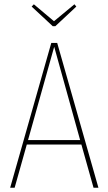

<svg xmlns="http://www.w3.org/2000/svg" viewBox="-20 -883 510 903"><path d="M240.2 -759.8H228L128.9 -852.1L139.2 -862.8L233.9 -783.2L330.1 -862.8L338.9 -852.1ZM419.9 0 362.8 -203.1H106L48.8 0H27.8L221.2 -681.2H249L442.9 0ZM111.8 -224.1H356.9L234.9 -663.1Z"/></svg>

Font: Fira Sans Compressed Thin
Style: Regular
Weight: 100
Width: 1
Designer: Carrois Corporate & Edenspiekermann AG
Foundry: Carrois Corporate GbR & Edenspiekermann AG
Version: Version 4.203;PS 004.203;hotconv 1.0.88;makeotf.lib2.5.64775